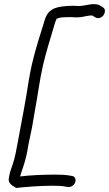

<svg xmlns="http://www.w3.org/2000/svg" viewBox="-20 -797 539 950"><path d="M80 76 82 68C83 63 85 58 87 52C98 20 110 -17 116 -54C121 -89 130 -122 138 -164C143 -189 146 -214 151 -240C166 -318 175 -397 193 -475C208 -538 226 -597 243 -653C248 -669 253 -690 260 -704C272 -710 290 -712 311 -712H314C327 -714 357 -709 378 -712C400 -715 422 -722 434 -720H436C437 -720 438 -720 442 -717L450 -712C471 -698 499 -717 499 -742C500 -749 496 -757 490 -760L481 -766C472 -772 464 -776 452 -776C428 -779 397 -768 380 -768H378L376 -767C362 -768 336 -769 321 -768C271 -764 221 -762 202 -700C180 -628 156 -558 137 -475C131 -449 127 -424 122 -397C107 -298 88 -201 69 -99C61 -55 55 -20 42 19C36 35 30 52 27 67C25 74 25 80 24 84C16 117 60 129 59 133C105 128 176 122 241 122C264 122 288 123 303 126L313 128C319 129 328 129 336 124C361 110 358 77 338 74L327 72C307 68 281 67 254 67C193 67 126 70 80 76Z"/></svg>

Font: Stray Cat
Style: BdExtObl
Weight: 700
Version: Version 1.0